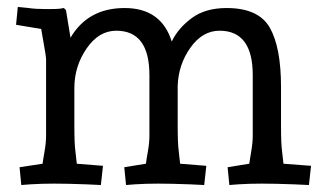

<svg xmlns="http://www.w3.org/2000/svg" viewBox="-20 -526 930 550"><path d="M408 -137V-311Q408 -438 313 -438Q263 -438 228 -387Q193 -336 193 -274V-167Q193 -114 196 -93L200 -57L275 -51L269 4L226 2Q172 0 135.5 0Q99 0 67 2L41 4L36 -47L102 -57Q103 -66 107.5 -91.5Q112 -117 112 -137V-357Q112 -363 107 -391Q102 -419 98 -443L26 -455L31 -506L62 -503Q81 -500 112.5 -500Q144 -500 151 -501L163 -503L169 -497L182 -418Q232 -503 337 -503Q442 -503 472 -407Q490 -445 529 -474Q568 -503 629 -503Q721 -503 753 -446.5Q785 -390 785 -277V-167Q785 -114 788 -93L792 -57L871 -51L865 4L821 2Q767 0 730 0Q693 0 663 2L637 4L632 -47L694 -57Q695 -66 699.5 -91.5Q704 -117 704 -137V-311Q704 -438 609 -438Q560 -438 525.5 -389.5Q491 -341 489 -280V-167Q489 -114 492 -93L496 -57L571 -51L565 4L523 2Q469 0 433 0Q397 0 367 2L341 4L336 -47L398 -57Q399 -66 403.5 -91.5Q408 -117 408 -137Z"/></svg>

Font: Andada
Style: Regular
Weight: 400
Designer: Carolina Giovagnoli
Foundry: Carolina Giovagnoli
Version: Version 1.002